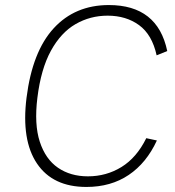

<svg xmlns="http://www.w3.org/2000/svg" viewBox="-20 -730 691 760"><path d="M559 -183 601 -174Q560 -85 489.5 -37.5Q419 10 322 10Q189 10 126.5 -82.5Q64 -175 85 -343Q108 -526 192.5 -618Q277 -710 411 -710Q604 -710 642 -528L600 -511Q582 -593 530.5 -630.5Q479 -668 406 -668Q337 -668 279 -634.5Q221 -601 181.5 -529Q142 -457 128 -343Q115 -238 137.5 -169Q160 -100 209.5 -66Q259 -32 328 -32Q401 -32 461 -69Q521 -106 559 -183Z"/></svg>

Font: Haskoy ExtraLight
Style: Italic
Weight: 200
Designer: Ertekin Erdin
Foundry: Ertekin Erdin
Version: Version 2.000; ttfautohint (v1.8.4.7-5d5b)